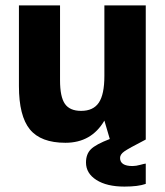

<svg xmlns="http://www.w3.org/2000/svg" viewBox="-20 -516 610 710"><path d="M519 164Q491 174 440 174Q375 174 336.5 149.5Q298 125 298 85Q298 54 316 36Q334 18 386 -2L366 -70Q318 12 222 12Q131 12 90.5 -37.5Q50 -87 50 -198V-496H202V-219Q202 -158 220 -132Q238 -106 280 -106Q325 -106 345.5 -136.5Q366 -167 366 -235V-496H519V0Q455 33 439.5 44Q424 55 424 68Q424 98 470 98Q483 98 499 93.5Q515 89 519 89Z"/></svg>

Font: Atkinson Hyperlegible Pro
Style: Bold
Weight: 700
Designer: Elliott Scott, Megan Eiswerth, Linus Boman, Theodore Petrosky, Jacob Perez
Foundry: Braille Institute
Version: Version 1.5.1